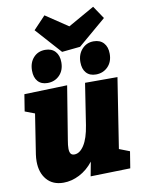

<svg xmlns="http://www.w3.org/2000/svg" viewBox="-104 -1041 834 1126"><g transform="rotate(-10 313.0 -478.0)"><path d="M600 -540 535 -123 597 -99 581 0 344 6 360 -79Q324 -33 277 -9Q230 15 182 15Q118 15 82.5 -26.5Q47 -68 47 -135Q47 -155 50 -176L87 -414L29 -436L45 -536L301 -544L249 -225Q244 -197 244 -177Q244 -158 250.5 -147.5Q257 -137 273 -137Q305 -137 331 -177Q357 -217 369 -294L407 -540ZM531 -971 582 -895 415 -753 306 -742 169 -895 241 -971 374 -882ZM291 -683Q291 -635 262.5 -606Q234 -577 191 -577Q154 -577 133.5 -600Q113 -623 113 -664Q113 -712 140 -741.5Q167 -771 210 -771Q248 -771 269.5 -747.5Q291 -724 291 -683ZM579 -683Q579 -635 550.5 -606Q522 -577 479 -577Q442 -577 421.5 -600Q401 -623 401 -664Q401 -710 428.5 -740.5Q456 -771 498 -771Q536 -771 557.5 -747.5Q579 -724 579 -683Z"/></g></svg>

Font: Bitter Pro Black
Style: Italic
Weight: 900
Italic angle: -9°
Designer: Sol Matas, and Bitter project Authors
Foundry: Sol Matas
Version: Version 1.010